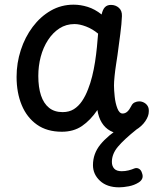

<svg xmlns="http://www.w3.org/2000/svg" viewBox="-20 -563 662 822"><path d="M51 -234Q51 -293 69 -348.5Q87 -404 120 -448Q153 -492 197.5 -517.5Q242 -543 295 -543Q325 -543 355.5 -533.5Q386 -524 415 -501Q420 -523 429.5 -532.5Q439 -542 455 -542Q475 -542 489 -529.5Q503 -517 502 -494Q501 -463 495 -417.5Q489 -372 483 -327Q481 -313 477 -287.5Q473 -262 470.5 -237Q468 -212 468 -197Q468 -178 471 -149.5Q474 -121 482.5 -99Q491 -77 505 -77Q516 -77 525 -85Q534 -93 542 -109Q547 -120 556.5 -124.5Q566 -129 576 -129Q587 -129 597 -123.5Q607 -118 612.5 -108.5Q618 -99 617 -85Q617 -66 602 -44Q587 -22 561 -6.5Q535 9 502 9Q474 9 452 -3Q430 -15 416 -37.5Q402 -60 397 -92Q367 -48 331 -23.5Q295 1 245 1Q181 1 138 -29.5Q95 -60 73 -113Q51 -166 51 -234ZM144 -238Q144 -189 155.5 -154.5Q167 -120 190 -101.5Q213 -83 248 -83Q276 -83 296 -95.5Q316 -108 331 -130Q346 -152 357 -181Q367 -206 374.5 -236Q382 -266 387 -298.5Q392 -331 395 -362Q398 -393 400 -419Q376 -439 348.5 -449.5Q321 -460 299 -460Q263 -460 234.5 -441.5Q206 -423 185.5 -391.5Q165 -360 154.5 -320.5Q144 -281 144 -238ZM490 239Q438 239 408 211Q378 183 378 144Q378 95 409.5 56Q441 17 500 -20H566V-10Q511 34 485 65Q459 96 459 130Q459 148 469 159Q479 170 501 170Q516 170 530 166.5Q544 163 553 159Q564 154 574 159Q584 164 588 178Q593 191 589 201Q585 211 574 218Q555 230 531.5 234.5Q508 239 490 239Z"/></svg>

Font: Playpen Sans Arabic
Style: Regular
Weight: 400
Designer: Azza Alameddine, Laura Meseguer, Veronika Burian, José Scaglione
Foundry: TypeTogether
Version: Version 2.000